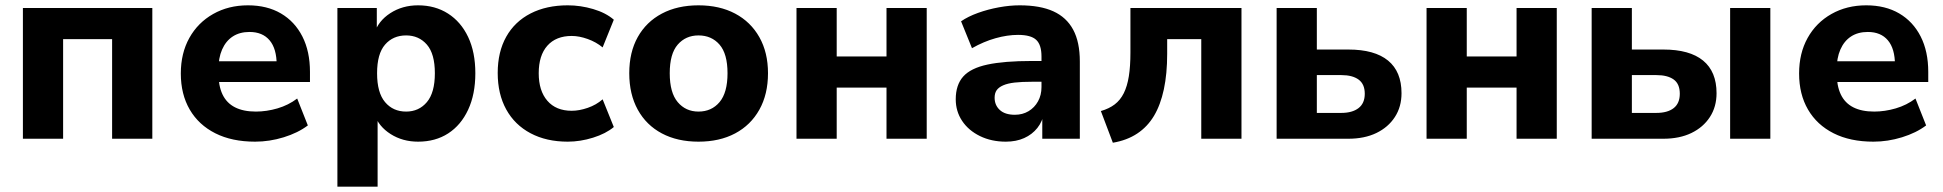

<svg xmlns="http://www.w3.org/2000/svg" viewBox="-20 -521 7298 721"><path d="M66 0V-491H552V0H401V-374H217V0Z M938 11Q851 11 788.5 -20.5Q726 -52 692.5 -109.5Q659 -167 659 -245Q659 -321 691 -378.5Q723 -436 780.5 -468.5Q838 -501 911 -501Q983 -501 1035 -470.5Q1087 -440 1115.5 -384Q1144 -328 1144 -251V-213H783V-291H1035L1019 -277Q1019 -338 992.5 -369.5Q966 -401 917 -401Q880 -401 854 -384Q828 -367 814 -335Q800 -303 800 -258V-250Q800 -199 815.5 -166.5Q831 -134 862.5 -118Q894 -102 941 -102Q981 -102 1022 -114Q1063 -126 1096 -151L1136 -50Q1099 -22 1045.5 -5.5Q992 11 938 11Z M1247 180V-491H1395V-394H1385Q1400 -442 1445.5 -471.5Q1491 -501 1550 -501Q1614 -501 1662.5 -470Q1711 -439 1738 -382Q1765 -325 1765 -246Q1765 -167 1738 -109Q1711 -51 1663 -20Q1615 11 1550 11Q1492 11 1447 -17.5Q1402 -46 1386 -92H1398V180ZM1505 -102Q1553 -102 1583 -137.5Q1613 -173 1613 -246Q1613 -319 1583 -353.5Q1553 -388 1505 -388Q1456 -388 1426 -353.5Q1396 -319 1396 -246Q1396 -173 1426 -137.5Q1456 -102 1505 -102Z M2112 11Q2032 11 1972.5 -20.5Q1913 -52 1881 -110Q1849 -168 1849 -247Q1849 -326 1881 -383Q1913 -440 1972.5 -470.5Q2032 -501 2112 -501Q2160 -501 2207.5 -487Q2255 -473 2285 -447L2243 -343Q2219 -363 2187 -374.5Q2155 -386 2127 -386Q2068 -386 2035.5 -349.5Q2003 -313 2003 -246Q2003 -180 2035.5 -142.5Q2068 -105 2127 -105Q2155 -105 2187 -116Q2219 -127 2243 -148L2285 -44Q2255 -19 2207 -4Q2159 11 2112 11Z M2603 11Q2524 11 2465.5 -20Q2407 -51 2375 -109Q2343 -167 2343 -246Q2343 -325 2375 -382Q2407 -439 2465.5 -470Q2524 -501 2603 -501Q2682 -501 2740.5 -470Q2799 -439 2831.5 -381.5Q2864 -324 2864 -246Q2864 -167 2831.5 -109Q2799 -51 2740.5 -20Q2682 11 2603 11ZM2603 -102Q2652 -102 2682 -137.5Q2712 -173 2712 -246Q2712 -319 2682 -353.5Q2652 -388 2603 -388Q2555 -388 2525 -353.5Q2495 -319 2495 -246Q2495 -173 2525 -137.5Q2555 -102 2603 -102Z M2971 0V-491H3122V-309H3309V-491H3460V0H3309V-192H3122V0Z M3757 11Q3703 11 3660 -10Q3617 -31 3593 -67Q3569 -103 3569 -148Q3569 -202 3597 -233.5Q3625 -265 3688 -278.5Q3751 -292 3855 -292H3908V-214H3856Q3817 -214 3790.5 -211Q3764 -208 3747 -200.5Q3730 -193 3722.5 -182Q3715 -171 3715 -154Q3715 -126 3734.5 -108Q3754 -90 3791 -90Q3820 -90 3842.5 -103.5Q3865 -117 3878 -140.5Q3891 -164 3891 -194V-309Q3891 -353 3871 -371.5Q3851 -390 3803 -390Q3763 -390 3718.5 -377.5Q3674 -365 3630 -340L3589 -441Q3615 -459 3652.5 -472.5Q3690 -486 3731 -493.5Q3772 -501 3809 -501Q3886 -501 3935.5 -478.5Q3985 -456 4010 -409.5Q4035 -363 4035 -290V0H3894V-99H3901Q3895 -65 3875.5 -40.5Q3856 -16 3826 -2.5Q3796 11 3757 11Z M4159 15 4114 -104Q4145 -113 4166 -129Q4187 -145 4200 -171Q4213 -197 4219 -234.5Q4225 -272 4225 -324V-491H4642V0H4491V-374H4363V-319Q4363 -244 4350.5 -185.5Q4338 -127 4313.5 -86Q4289 -45 4250.5 -19.5Q4212 6 4159 15Z M4774 0V-491H4925V-335H5043Q5142 -335 5192.5 -293.5Q5243 -252 5243 -171Q5243 -120 5218 -81.5Q5193 -43 5148.5 -21.5Q5104 0 5043 0ZM4925 -97H5017Q5058 -97 5081.5 -115Q5105 -133 5105 -169Q5105 -205 5082 -222Q5059 -239 5017 -239H4925Z M5337 0V-491H5488V-309H5675V-491H5826V0H5675V-192H5488V0Z M5957 0V-491H6108V-335H6226Q6325 -335 6375.5 -293.5Q6426 -252 6426 -171Q6426 -120 6401 -81.5Q6376 -43 6331.5 -21.5Q6287 0 6226 0ZM6108 -97H6200Q6242 -97 6265 -115Q6288 -133 6288 -169Q6288 -206 6265 -222.5Q6242 -239 6200 -239H6108ZM6477 0V-491H6628V0Z M7015 11Q6928 11 6865.5 -20.5Q6803 -52 6769.5 -109.5Q6736 -167 6736 -245Q6736 -321 6768 -378.5Q6800 -436 6857.5 -468.5Q6915 -501 6988 -501Q7060 -501 7112 -470.5Q7164 -440 7192.5 -384Q7221 -328 7221 -251V-213H6860V-291H7112L7096 -277Q7096 -338 7069.5 -369.5Q7043 -401 6994 -401Q6957 -401 6931 -384Q6905 -367 6891 -335Q6877 -303 6877 -258V-250Q6877 -199 6892.5 -166.5Q6908 -134 6939.5 -118Q6971 -102 7018 -102Q7058 -102 7099 -114Q7140 -126 7173 -151L7213 -50Q7176 -22 7122.5 -5.5Q7069 11 7015 11Z"/></svg>

Font: Nunito Sans 12pt ExtraBold
Style: Regular
Weight: 800
Designer: Vernon Adams
Foundry: Vernon Adams
Version: Version 3.101;gftools[0.9.27]